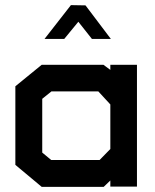

<svg xmlns="http://www.w3.org/2000/svg" viewBox="-20 -730 605 750"><path d="M411 -1V-25L385 0H143L40 -86V-393L143 -477H384L411 -457V-477H515V-1ZM411 -322 364 -373H181L145 -344V-134L180 -105H369L411 -148ZM257 -710 314 -709 413 -578H339L286 -645L231 -578H154Z"/></svg>

Font: Turret Road ExtraBold
Style: Regular
Weight: 800
Designer: Noponies
Foundry: Noponies
Version: Version 1.001; ttfautohint (v1.8)